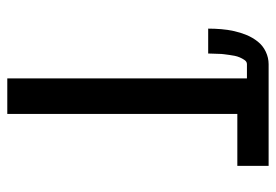

<svg xmlns="http://www.w3.org/2000/svg" viewBox="-138 -638 775 540"><g transform="rotate(90 250.0 -367.5)"><path d="M200 0V-674H160Q153 -674 148.5 -667.5Q144 -661 141 -654Q138 -647 136.5 -639.5Q135 -632 134 -624.5Q133 -617 132 -609.5Q131 -602 131 -595Q131 -588 130.5 -580.5Q130 -573 130 -565H60Q60 -583 61.5 -601.5Q63 -620 67 -638Q71 -656 78 -673Q85 -690 96.5 -704.5Q108 -719 125 -727Q142 -735 160 -735H446V-647H300V0Z"/></g></svg>

Font: Iosevka SS18 Semibold
Style: Regular
Weight: 600
Monospace: yes
Designer: Belleve Invis
Foundry: Belleve Invis
Version: Version 25.1.1; ttfautohint (v1.8.4)